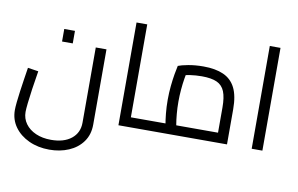

<svg xmlns="http://www.w3.org/2000/svg" viewBox="-93 -895 2048 1321"><g transform="rotate(10 931.0 -235.0)"><path d="M319.9 248Q241.3 248 177.6 218.8Q114 189.6 77 138.4Q40 87.1 40 20.5Q40 -0.1 43.6 -35.2Q47.2 -70.3 53 -112.3Q58.8 -154.4 65.6 -198.6Q72.4 -242.8 78.4 -281L152.4 -269.8Q140.8 -200.8 132.4 -142.2Q124 -83.6 119.4 -41.5Q114.8 0.7 114.8 20.5Q114.8 66.5 140.9 102.6Q167 138.7 213.2 159Q259.5 179.4 319.9 179.4Q409.8 179.4 461.7 137.8Q513.6 96.1 513.6 25.9V-500H588.4V25.9Q588.4 96.1 552.3 146.1Q516.2 196 455.2 222Q394.3 248 319.9 248ZM278 -500V-587.6H352.8V-500Z M834.8 0V-68.6H954.5V0ZM760 0V-717.9H834.8V0ZM954.5 0V-68.6Q967.7 -68.6 971.1 -59.1Q974.5 -49.7 974.5 -34.3Q974.5 -18.8 971.1 -9.4Q967.7 0 954.5 0Z M954 0V-68.6H1518.5L1443.7 0V-245Q1443.7 -315.4 1427.3 -356Q1410.8 -396.7 1372.3 -414.1Q1333.8 -431.4 1267.3 -431.4Q1224.9 -431.4 1183.4 -425.3Q1141.9 -419.2 1118.5 -409.4L1163.4 -455.8Q1157.6 -431.7 1151.5 -395Q1145.4 -358.4 1141.8 -316Q1138.2 -273.6 1138.2 -232Q1138.2 -187.7 1141.9 -146.5Q1145.6 -105.3 1150.7 -75.3Q1155.8 -45.3 1159.2 -33.5L1088 -12.9Q1084.2 -26.3 1078.4 -58.5Q1072.6 -90.7 1068 -135.9Q1063.4 -181 1063.4 -232Q1063.4 -281.2 1068.1 -327.6Q1072.8 -374 1079.3 -412.2Q1085.8 -450.4 1091.2 -473Q1112.8 -482 1160.7 -491Q1208.7 -500 1267.3 -500Q1350.7 -500 1406.7 -475Q1462.7 -450 1490.6 -394.5Q1518.5 -339 1518.5 -245V0ZM954 0Q941.4 0 937.7 -9.4Q934 -18.8 934 -34.3Q934 -49.7 937.7 -59.1Q941.4 -68.6 954 -68.6Z M1691 0V-717.9H1765.8V0Z"/></g></svg>

Font: Titillium Web
Style: Bold
Weight: 700
Designer: Mohamed Gaber, Accademia di Belle Arti di Urbino
Foundry: Kief Type Foundry, Accademia di Belle Arti di Urbino
Version: Version 3.000